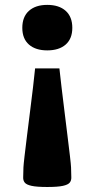

<svg xmlns="http://www.w3.org/2000/svg" viewBox="-20 -544 377 766"><path d="M168.5 -343Q122 -343 95.5 -366.2Q69 -389.5 69 -433Q69 -477 95.5 -500.8Q122 -524.5 168.5 -524.5Q215.5 -524.5 242 -500.8Q268.5 -477 268.5 -433Q268.5 -389.5 242 -366.2Q215.5 -343 168.5 -343ZM72.5 163.5 73.5 124Q74 112.5 78 78.2Q82 44 87.8 -2.8Q93.5 -49.5 100 -100.2Q106.5 -151 111.8 -196.2Q117 -241.5 120 -271H217Q220 -241.5 225.5 -196.2Q231 -151 237.2 -100.2Q243.5 -49.5 249.2 -2.8Q255 44 259 78.2Q263 112.5 263.5 124L264.5 163.5Q265 176 258.2 184.5Q251.5 193 230.8 197.5Q210 202 168.5 202Q127 202 106.2 197.5Q85.5 193 78.8 184.5Q72 176 72.5 163.5Z"/></svg>

Font: Newsreader 6pt SemiBold
Style: Regular
Weight: 600
Designer: Hugues Gentile
Foundry: Production Type
Version: Version 1.003; ttfautohint (v1.8.3)